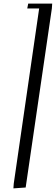

<svg xmlns="http://www.w3.org/2000/svg" viewBox="-20 -749 309 1063"><path d="M54.2 293.9 56.2 267.1 196.8 -702.1H130.9L136.2 -729H269L267.1 -702.1L122.1 289.1Z"/></svg>

Font: Dehuti
Style: Italic
Weight: 400
Version: Version 1.2